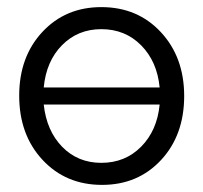

<svg xmlns="http://www.w3.org/2000/svg" viewBox="-20 -504 571 540"><path d="M265 -484Q367 -484 432.5 -413.5Q498 -343 498 -234Q498 -124 433 -54Q368 16 267 16Q165 16 99.5 -54.5Q34 -125 34 -235Q34 -344 99 -414Q164 -484 265 -484ZM265 -422Q199 -422 154.5 -377Q110 -332 103 -258H429Q422 -331 377 -376.5Q332 -422 265 -422ZM265 -46Q332 -46 377 -91.5Q422 -137 429 -210H103Q111 -136 155 -91Q199 -46 265 -46Z"/></svg>

Font: Didact Gothic
Style: Regular
Weight: 400
Designer: Daniel Johnson
Foundry: Daniel Johnson
Version: Version 2.101;PS 002.101;hotconv 1.0.88;makeotf.lib2.5.64775